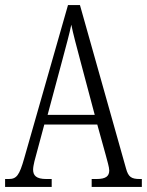

<svg xmlns="http://www.w3.org/2000/svg" viewBox="-20 -734 577 754"><path d="M0 0H183V-31H162C122 -31 110 -45 110 -68C110 -84 119 -116 125 -137L154 -245H362L395 -126C401 -103 409 -77 409 -65C409 -43 397 -31 359 -31H340V0H537V-31H529C496 -31 484 -39 475 -72L294 -714H247L75 -112C56 -45 45 -31 14 -31H0ZM167 -283 225 -499C239 -552 253 -602 260 -637C267 -602 280 -554 298 -486L352 -283Z"/></svg>

Font: Noto Serif Hebrew ExtraCondensed Light
Style: Regular
Weight: 300
Width: 2
Designer: Monotype Design Team
Foundry: Monotype Imaging Inc.
Version: Version 2.004